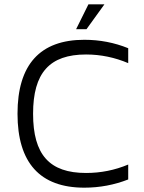

<svg xmlns="http://www.w3.org/2000/svg" viewBox="-20 -860 668 888"><path d="M389 -840 332 -725H380L463 -840H389ZM133 -334C133 -523 209 -608 378 -608C446 -608 512 -594 573 -568V-637C509 -663 441 -676 370 -676C165 -676 61 -561 61 -334C61 -107 165 8 370 8C441 8 509 -5 573 -30V-99C511 -73 446 -60 378 -60C209 -60 133 -144 133 -334Z"/></svg>

Font: Maven Pro
Style: Regular
Weight: 400
Designer: Joe Prince
Foundry: Joe Prince
Version: Version 1.003